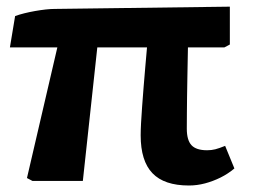

<svg xmlns="http://www.w3.org/2000/svg" viewBox="-20 -557 786 591"><path d="M561.5 14Q485.5 14 449.3 -23.8Q413 -61.5 413 -140.5Q413 -155.5 414.2 -178.5Q415.5 -201.5 417.5 -229.5Q419.5 -257.5 422 -288.5Q424.5 -319.5 427.2 -350.7Q430 -382 432.5 -411H279.5L235 0H80L63 -9L156.5 -411H10.5L26.5 -507.5Q38.5 -512 54.5 -516Q70.5 -520 87.5 -523Q104.5 -526 120.5 -527.8Q136.5 -529.5 147.5 -529.5L687.5 -536.5V-420L670.5 -411H558.5Q557.5 -357 556.8 -320.8Q556 -284.5 555.8 -258.8Q555.5 -233 555.3 -210.5Q555 -188 555 -161Q555 -125.5 569.5 -110Q584 -94.5 617.5 -94.5Q631 -94.5 642.8 -97.5Q654.5 -100.5 673 -108L701.5 -38.5Q682 -22 658.8 -10.5Q635.5 1 611 7.5Q586.5 14 561.5 14Z"/></svg>

Font: Literata Variable Black
Style: Regular
Weight: 900
Designer: Latin by Veronika Burian and Jose Scaglione. Greek by Irene Vlachou. Cyrillic by Vera Evstafieva.
Foundry: TypeTogether
Version: Version 3.021